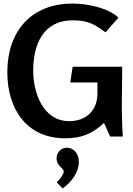

<svg xmlns="http://www.w3.org/2000/svg" viewBox="-20 -764 747 1076"><path d="M387 -744C154 -744 21 -588 21 -359C21 -155 128 11 345 11C437 11 497 -14 563 -75L597 1H668C664 -68 662 -137 663 -206L665 -390H387L374 -302H526V-240C526 -144 462 -85 368 -85C221 -85 166 -245 166 -368C166 -513 221 -650 387 -650C472 -650 507 -630 571 -583L644 -665C584 -722 465 -744 387 -744ZM354 64C322 64 297 91 297 123C297 168 337 176 337 197C337 214 312 245 298 258L331 292C379 257 422 204 422 142C422 102 397 64 354 64Z"/></svg>

Font: Rosario
Style: Bold
Weight: 700
Designer: Hector Gatti
Foundry: Omnibus Type
Version: Version 1.100